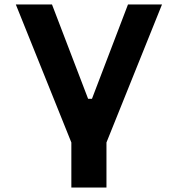

<svg xmlns="http://www.w3.org/2000/svg" viewBox="-20 -633 790 853"><path d="M297 0 50.3 -613.1H211L371.4 -194.2H388.6L548.6 -613.1H699.7L453 0V200H297Z"/></svg>

Font: Martian Mono VF sWd Rg
Style: Regular
Weight: 400
Width: 6
Monospace: yes
Designer: Roman Shamin
Foundry: Evil Martians
Version: Version 1.100